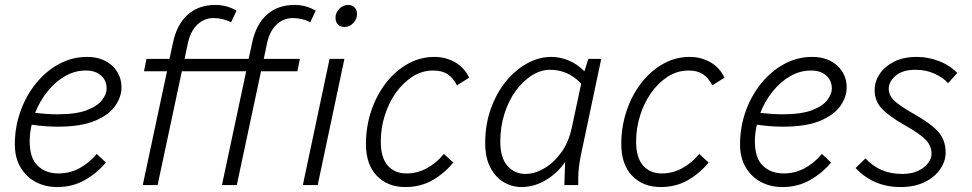

<svg xmlns="http://www.w3.org/2000/svg" viewBox="-20 -748 3928 776"><path d="M40 -165Q40 -234 62.5 -297.5Q85 -361 125 -410.5Q165 -460 218 -489Q271 -518 332 -518Q394 -518 432.5 -483Q471 -448 471 -394Q471 -357 446 -320.5Q421 -284 364.5 -260Q308 -236 213 -236Q189 -236 162.5 -238Q136 -240 108 -244Q100 -210 100 -176Q100 -109 132.5 -78Q165 -47 216 -47Q263 -47 302 -68.5Q341 -90 371 -126L408 -91Q372 -48 322.5 -20Q273 8 211 8Q163 8 124.5 -12.5Q86 -33 63 -71.5Q40 -110 40 -165ZM327 -463Q282 -463 242.5 -440Q203 -417 172 -378.5Q141 -340 122 -292Q172 -286 211 -286Q287 -286 330.5 -302.5Q374 -319 392.5 -343.5Q411 -368 411 -390Q411 -423 388 -443Q365 -463 327 -463Z M557 0 655 -460H562L572 -510H665L679 -575Q695 -650 739 -689Q783 -728 850 -728Q897 -728 936 -705L914 -658Q881 -675 843 -675Q806 -675 778 -649Q750 -623 739 -572L726 -510H985L999 -575Q1015 -650 1059 -689Q1103 -728 1170 -728Q1217 -728 1256 -705L1234 -658Q1201 -675 1163 -675Q1126 -675 1098 -649Q1070 -623 1059 -572L1046 -510H1192L1182 -460H1035L937 0H877L975 -460H715L617 0ZM1336 -676Q1336 -696 1351 -712Q1366 -728 1387 -728Q1404 -728 1413.5 -717.5Q1423 -707 1423 -691Q1423 -671 1408 -655Q1393 -639 1372 -639Q1355 -639 1345.5 -649.5Q1336 -660 1336 -676ZM1204 0 1312 -510H1372L1264 0Z M1459 -166Q1459 -235 1480 -298.5Q1501 -362 1539 -411.5Q1577 -461 1627.5 -489.5Q1678 -518 1736 -518Q1781 -518 1819 -496.5Q1857 -475 1876 -434L1827 -403Q1811 -434 1788.5 -448.5Q1766 -463 1731 -463Q1686 -463 1647.5 -438.5Q1609 -414 1580 -373Q1551 -332 1535 -281Q1519 -230 1519 -176Q1519 -111 1547 -79Q1575 -47 1623 -47Q1667 -47 1706 -68.5Q1745 -90 1774 -126L1812 -91Q1777 -48 1728.5 -20Q1680 8 1618 8Q1547 8 1503 -37.5Q1459 -83 1459 -166Z M1941 -170Q1941 -244 1963.5 -307.5Q1986 -371 2024 -418Q2062 -465 2110 -491.5Q2158 -518 2208 -518Q2243 -518 2277.5 -504Q2312 -490 2342 -460L2358 -510H2410L2328 -122Q2323 -97 2320 -73.5Q2317 -50 2317 -25V0H2261L2264 -93Q2232 -47 2185 -19.5Q2138 8 2088 8Q2049 8 2015.5 -12Q1982 -32 1961.5 -71.5Q1941 -111 1941 -170ZM2002 -176Q2002 -110 2031 -77.5Q2060 -45 2104 -45Q2140 -45 2178.5 -67Q2217 -89 2247.5 -130.5Q2278 -172 2291 -232L2329 -410Q2300 -440 2269 -453Q2238 -466 2203 -466Q2166 -466 2130 -443.5Q2094 -421 2065 -381.5Q2036 -342 2019 -289Q2002 -236 2002 -176Z M2491 -166Q2491 -235 2512 -298.5Q2533 -362 2571 -411.5Q2609 -461 2659.5 -489.5Q2710 -518 2768 -518Q2813 -518 2851 -496.5Q2889 -475 2908 -434L2859 -403Q2843 -434 2820.5 -448.5Q2798 -463 2763 -463Q2718 -463 2679.5 -438.5Q2641 -414 2612 -373Q2583 -332 2567 -281Q2551 -230 2551 -176Q2551 -111 2579 -79Q2607 -47 2655 -47Q2699 -47 2738 -68.5Q2777 -90 2806 -126L2844 -91Q2809 -48 2760.5 -20Q2712 8 2650 8Q2579 8 2535 -37.5Q2491 -83 2491 -166Z M2971 -165Q2971 -234 2993.5 -297.5Q3016 -361 3056 -410.5Q3096 -460 3149 -489Q3202 -518 3263 -518Q3325 -518 3363.5 -483Q3402 -448 3402 -394Q3402 -357 3377 -320.5Q3352 -284 3295.5 -260Q3239 -236 3144 -236Q3120 -236 3093.5 -238Q3067 -240 3039 -244Q3031 -210 3031 -176Q3031 -109 3063.5 -78Q3096 -47 3147 -47Q3194 -47 3233 -68.5Q3272 -90 3302 -126L3339 -91Q3303 -48 3253.5 -20Q3204 8 3142 8Q3094 8 3055.5 -12.5Q3017 -33 2994 -71.5Q2971 -110 2971 -165ZM3258 -463Q3213 -463 3173.5 -440Q3134 -417 3103 -378.5Q3072 -340 3053 -292Q3103 -286 3142 -286Q3218 -286 3261.5 -302.5Q3305 -319 3323.5 -343.5Q3342 -368 3342 -390Q3342 -423 3319 -443Q3296 -463 3258 -463Z M3438 -69 3478 -108Q3535 -45 3626 -45Q3665 -45 3691.5 -58Q3718 -71 3731.5 -89.5Q3745 -108 3745 -126Q3745 -158 3722.5 -182Q3700 -206 3640 -240Q3573 -278 3544 -309Q3515 -340 3515 -384Q3515 -418 3535 -448.5Q3555 -479 3593 -498.5Q3631 -518 3686 -518Q3730 -518 3774 -501.5Q3818 -485 3849 -453L3812 -412Q3791 -435 3756.5 -450.5Q3722 -466 3680 -466Q3628 -466 3600 -442Q3572 -418 3572 -389Q3572 -363 3593.5 -342Q3615 -321 3671 -289Q3741 -250 3771.5 -216Q3802 -182 3802 -131Q3802 -97 3780.5 -65Q3759 -33 3718 -12.5Q3677 8 3620 8Q3510 8 3438 -69Z"/></svg>

Font: Radio Canada Light
Style: Italic
Weight: 300
Italic angle: -12°
Designer: Charles Daoud, Etienne Aubert Bonn, Alexandre Saumier Demers, Jacques Le Bailly
Foundry: Radio-Canada
Version: Version 2.104; ttfautohint (v1.8.4.7-5d5b);gftools[0.9.28.de